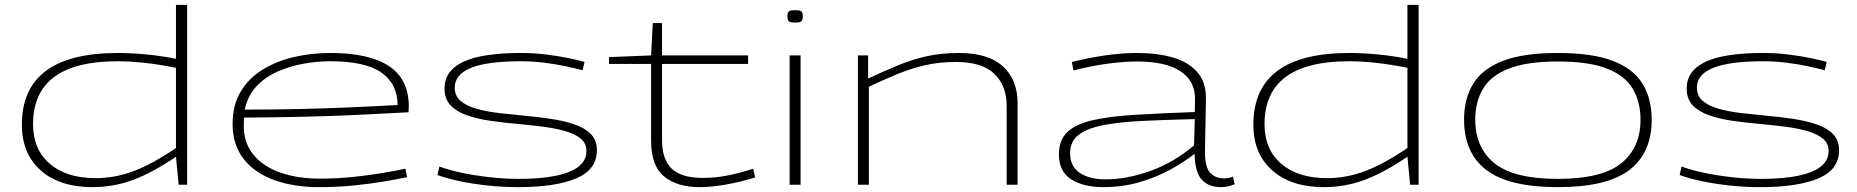

<svg xmlns="http://www.w3.org/2000/svg" viewBox="-20 -760 7641 790"><path d="M715 0 704 -115Q605 -48 525.5 -19Q446 10 361 10Q225 10 147.5 -59Q70 -128 70 -247Q70 -542 465 -542Q520 -542 582.5 -536Q645 -530 704 -518V-740H750V0ZM704 -151V-481Q634 -495 574 -501.5Q514 -508 464 -508Q116 -508 116 -249Q116 -145 185 -86Q254 -27 373 -27Q453 -27 530 -56Q607 -85 704 -151Z M1293 10Q1189 10 1108.5 -19Q1028 -48 982.5 -106Q937 -164 937 -250Q937 -326 969.5 -381.5Q1002 -437 1059 -472.5Q1116 -508 1188 -525Q1260 -542 1340 -542Q1499 -542 1580.5 -488Q1662 -434 1662 -322Q1662 -317 1661.5 -311Q1661 -305 1661 -298Q1635 -297 1573.5 -293.5Q1512 -290 1422.5 -286Q1333 -282 1221.5 -279.5Q1110 -277 984 -276Q984 -268 983.5 -260Q983 -252 983 -243Q983 -171 1023.5 -122.5Q1064 -74 1134.5 -49.5Q1205 -25 1296 -25Q1366 -25 1433 -32Q1500 -39 1556 -48.5Q1612 -58 1648 -66L1655 -31Q1617 -23 1561.5 -13.5Q1506 -4 1437 3Q1368 10 1293 10ZM987 -309Q1107 -309 1213 -311.5Q1319 -314 1403 -317.5Q1487 -321 1542 -324Q1597 -327 1616 -328Q1615 -416 1548.5 -462Q1482 -508 1339 -508Q1286 -508 1229.5 -498Q1173 -488 1122 -465.5Q1071 -443 1035 -404.5Q999 -366 987 -309Z M1780 -40 1788 -75Q1824 -61 1878 -49.5Q1932 -38 1994 -31Q2056 -24 2113 -24Q2250 -24 2321.5 -52.5Q2393 -81 2393 -139Q2393 -170 2369.5 -189.5Q2346 -209 2306 -220.5Q2266 -232 2215.5 -238.5Q2165 -245 2111 -250Q2052 -255 1997.5 -263Q1943 -271 1900.5 -286Q1858 -301 1833.5 -327Q1809 -353 1809 -396Q1809 -469 1886 -505.5Q1963 -542 2124 -542Q2176 -542 2225.5 -536Q2275 -530 2316.5 -521.5Q2358 -513 2385 -505L2377 -471Q2351 -478 2309.5 -487Q2268 -496 2219.5 -502Q2171 -508 2124 -508Q1986 -508 1918.5 -481Q1851 -454 1851 -399Q1851 -365 1875.5 -344.5Q1900 -324 1940.5 -312.5Q1981 -301 2032 -295Q2083 -289 2136 -284Q2193 -279 2246.5 -271Q2300 -263 2343 -248.5Q2386 -234 2411 -208.5Q2436 -183 2436 -142Q2436 -62 2351 -26Q2266 10 2111 10Q2051 10 1988.5 3.5Q1926 -3 1871.5 -14.5Q1817 -26 1780 -40Z M2858 10Q2767 10 2713 -33.5Q2659 -77 2659 -181V-497H2486V-525L2659 -532L2666 -665H2704V-532H3058V-497H2704V-183Q2704 -104 2744 -66Q2784 -28 2871 -28Q2927 -28 2979 -39Q3031 -50 3079 -66L3087 -30Q3023 -10 2964 0Q2905 10 2858 10Z M3251 -667Q3232 -667 3226 -672Q3220 -677 3220 -693Q3220 -709 3226 -713.5Q3232 -718 3251 -718Q3271 -718 3277 -713.5Q3283 -709 3283 -693Q3283 -677 3277 -672Q3271 -667 3251 -667ZM3229 0V-532H3274V0Z M3510 0V-532H3552V-437Q3617 -467 3674.5 -491Q3732 -515 3792.5 -528.5Q3853 -542 3925 -542Q4047 -542 4107 -486.5Q4167 -431 4167 -335V0H4122V-325Q4122 -407 4071.5 -456Q4021 -505 3914 -505Q3845 -505 3788 -492Q3731 -479 3675.5 -456.5Q3620 -434 3555 -403V0Z M4337 -125Q4337 -183 4371 -216Q4405 -249 4474 -265Q4543 -281 4648 -287.5Q4753 -294 4896 -299L4897 -352Q4898 -426 4837.5 -466.5Q4777 -507 4659 -507Q4604 -507 4537 -498Q4470 -489 4397 -470L4390 -505Q4458 -522 4527 -532Q4596 -542 4659 -542Q4743 -542 4807 -523Q4871 -504 4907 -462.5Q4943 -421 4942 -353L4938 -143Q4937 -74 4958.5 -50Q4980 -26 5017 -26Q5035 -26 5053 -33L5060 -2Q5032 10 5004 10Q4953 10 4925 -20.5Q4897 -51 4895 -127Q4853 -94 4796 -62.5Q4739 -31 4669 -10.5Q4599 10 4518 10Q4440 10 4388.5 -21.5Q4337 -53 4337 -125ZM4383 -130Q4383 -75 4423 -48.5Q4463 -22 4529 -22Q4617 -22 4714 -57Q4811 -92 4893 -162L4896 -270Q4776 -267 4681 -262.5Q4586 -258 4519.5 -245Q4453 -232 4418 -205Q4383 -178 4383 -130Z M5782 0 5771 -115Q5672 -48 5592.5 -19Q5513 10 5428 10Q5292 10 5214.5 -59Q5137 -128 5137 -247Q5137 -542 5532 -542Q5587 -542 5649.5 -536Q5712 -530 5771 -518V-740H5817V0ZM5771 -151V-481Q5701 -495 5641 -501.5Q5581 -508 5531 -508Q5183 -508 5183 -249Q5183 -145 5252 -86Q5321 -27 5440 -27Q5520 -27 5597 -56Q5674 -85 5771 -151Z M6004 -268Q6004 -353 6041 -414.5Q6078 -476 6162.5 -509Q6247 -542 6390 -542Q6533 -542 6617.5 -509Q6702 -476 6739 -414.5Q6776 -353 6776 -268Q6776 -130 6683.5 -60Q6591 10 6390 10Q6189 10 6096.5 -60Q6004 -130 6004 -268ZM6050 -268Q6050 -152 6129.5 -88Q6209 -24 6390 -24Q6571 -24 6650.5 -88Q6730 -152 6730 -268Q6730 -340 6698.5 -394Q6667 -448 6593 -477.5Q6519 -507 6390 -507Q6262 -507 6187.5 -477.5Q6113 -448 6081.5 -394Q6050 -340 6050 -268Z M6891 -40 6899 -75Q6935 -61 6989 -49.5Q7043 -38 7105 -31Q7167 -24 7224 -24Q7361 -24 7432.5 -52.5Q7504 -81 7504 -139Q7504 -170 7480.5 -189.5Q7457 -209 7417 -220.5Q7377 -232 7326.5 -238.5Q7276 -245 7222 -250Q7163 -255 7108.5 -263Q7054 -271 7011.5 -286Q6969 -301 6944.5 -327Q6920 -353 6920 -396Q6920 -469 6997 -505.5Q7074 -542 7235 -542Q7287 -542 7336.5 -536Q7386 -530 7427.5 -521.5Q7469 -513 7496 -505L7488 -471Q7462 -478 7420.5 -487Q7379 -496 7330.5 -502Q7282 -508 7235 -508Q7097 -508 7029.5 -481Q6962 -454 6962 -399Q6962 -365 6986.5 -344.5Q7011 -324 7051.5 -312.5Q7092 -301 7143 -295Q7194 -289 7247 -284Q7304 -279 7357.5 -271Q7411 -263 7454 -248.5Q7497 -234 7522 -208.5Q7547 -183 7547 -142Q7547 -62 7462 -26Q7377 10 7222 10Q7162 10 7099.5 3.5Q7037 -3 6982.5 -14.5Q6928 -26 6891 -40Z"/></svg>

Font: Georama ExtraExtended ExtraLight
Style: Regular
Weight: 200
Width: 8
Designer: Jean-Baptiste Levee
Foundry: Production Type
Version: Version 1.000